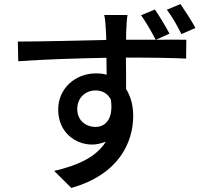

<svg xmlns="http://www.w3.org/2000/svg" viewBox="-20 -857 1040 947"><path d="M875 -689 944 -719C924 -756 894 -802 870 -837L803 -809C830 -774 854 -730 875 -689ZM749 -661 816 -691C797 -727 768 -775 744 -810L676 -782C701 -746 727 -701 748 -661H602C602 -681 602 -699 603 -711C603 -724 606 -770 609 -783H494C498 -768 501 -737 502 -710C503 -699 504 -681 504 -660C363 -657 180 -652 68 -652L70 -555C195 -564 352 -569 505 -572L506 -488C493 -493 475 -495 452 -495C352 -495 267 -421 267 -317C267 -203 353 -144 434 -144C455 -144 478 -149 502 -158C454 -82 364 -41 247 -14L332 70C567 3 637 -155 637 -286C637 -337 625 -381 602 -418C602 -463 602 -520 601 -573C746 -573 838 -571 898 -568L899 -661C870 -662 813 -661 749 -661ZM361 -319C361 -378 405 -411 451 -411C484 -411 511 -397 527 -365C540 -271 501 -231 451 -231C403 -231 361 -263 361 -319Z"/></svg>

Font: Spoqa Han Sans Neo Medium
Style: Regular
Weight: 500
Designer: [Spoqa Han Sans Neo] Dong-huui Kim ___ Younghwa Kang ___ Yujin Lee ___ [Noto Sans] Ryoko NISHIZUKA ____ (kana & ideograp
Foundry: Spoqa (http://www.spoqa-han-sans.com)
Version: Version 1.100;hotconv 1.0.109;makeotfexe 2.5.65596